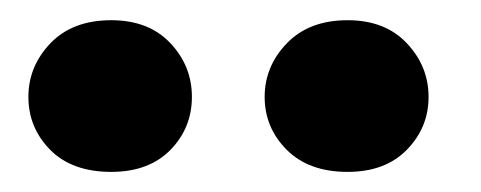

<svg xmlns="http://www.w3.org/2000/svg" viewBox="-20 -716 476 190"><path d="M90.1 -545.9Q51.3 -545.9 29.7 -567.7Q8.1 -589.6 8.1 -620.1Q8.1 -650.4 29.9 -673.2Q51.8 -696 90.1 -696Q127 -696 148.4 -673.5Q169.9 -650.9 169.9 -620.1Q169.9 -589.4 148.6 -567.6Q127.2 -545.9 90.1 -545.9ZM324 -545.9Q285.6 -545.9 263.8 -567.7Q241.9 -589.6 241.9 -620.1Q241.9 -650.4 263.9 -673.2Q285.9 -696 324 -696Q361.1 -696 382.6 -673.2Q404.1 -650.4 404.1 -620.1Q404.1 -589.8 382.7 -567.9Q361.3 -545.9 324 -545.9Z"/></svg>

Font: Autopia
Style: Bold
Weight: 700
Designer: Antoine Gelgon
Foundry: Antoine Gelgon
Version: 001.000